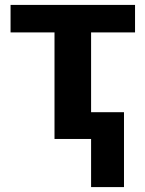

<svg xmlns="http://www.w3.org/2000/svg" viewBox="-20 -566 590 782"><path d="M351 0H202V-434H23V-546H530V-434H351V-109H485V196H351Z"/></svg>

Font: OpenSansMMV
Style: Bold
Weight: 700
Foundry: Ascender Corporation
Version: Version 4.001